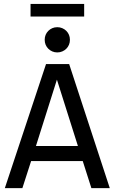

<svg xmlns="http://www.w3.org/2000/svg" viewBox="-20 -968 590 988"><path d="M544.9 0H450.2L405.8 -139.2H140.1L95.2 0H4.9L216.8 -638.2H335.9ZM380.9 -216.8 272.9 -558.1 165 -216.8ZM413.1 -882.8H137.2V-947.8H413.1ZM274.9 -828.1Q288.6 -828.1 300.5 -823Q312.5 -817.9 321.3 -809.1Q330.1 -800.3 335 -788.6Q339.8 -776.9 339.8 -763.2Q339.8 -749.5 335 -737.8Q330.1 -726.1 321.3 -717.3Q312.5 -708.5 300.5 -703.4Q288.6 -698.2 274.9 -698.2Q260.7 -698.2 249 -703.4Q237.3 -708.5 228.5 -717.3Q219.7 -726.1 214.8 -737.8Q210 -749.5 210 -763.2Q210 -776.9 214.8 -788.6Q219.7 -800.3 228.5 -809.1Q237.3 -817.9 249 -823Q260.7 -828.1 274.9 -828.1ZM0 -638.2Z"/></svg>

Font: Code New Roman
Style: Regular
Weight: 400
Monospace: yes
Designer: Sam Radian
Foundry: Code New Roman
Version: Version 2.00 November 29, 2014